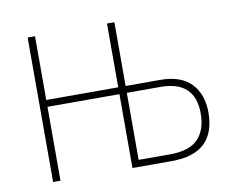

<svg xmlns="http://www.w3.org/2000/svg" viewBox="-64 -610 846 691"><g transform="rotate(-10 359.5 -264.0)"><path d="M643 -151Q643 -91 611.5 -58Q580 -25 508 -25H394V-270H517Q643 -270 643 -151ZM367 -528V-295H104V-528H77V0H104V-270H367V0H511Q671 0 671 -150Q671 -216 633.5 -255.5Q596 -295 520 -295H394V-528Z"/></g></svg>

Font: Noto Sans Display SemiCondensed Thin
Style: Regular
Weight: 250
Width: 4
Designer: Monotype Design team
Foundry: Monotype Imaging Inc.
Version: 1.000